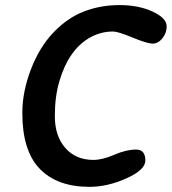

<svg xmlns="http://www.w3.org/2000/svg" viewBox="-20 -723 673 752"><path d="M67.4 -280.3Q67.4 -363.3 100.8 -450.7Q134.3 -538.1 189 -595.5Q243.7 -652.8 308.6 -678Q373.5 -703.1 448 -703.1Q522.5 -703.1 577.6 -677.7Q632.8 -652.3 632.8 -619.6Q632.8 -594.2 616.2 -573.2Q599.6 -552.2 578.1 -552.2Q556.6 -552.2 499.3 -575.9Q441.9 -599.6 422.9 -599.6Q374 -599.6 331.1 -575.2Q248.5 -527.8 212.4 -404.3Q194.8 -345.2 194.8 -267.8Q194.8 -190.4 235.8 -143.6Q276.9 -96.7 345.7 -96.7Q380.9 -96.7 427.7 -116.9Q474.6 -137.2 513.2 -137.2Q549.3 -137.2 549.3 -94.2Q549.3 -57.6 475.1 -24.4Q401.4 8.8 330.1 8.8Q204.1 8.8 135.7 -61.8Q67.4 -132.3 67.4 -280.3Z"/></svg>

Font: Averia Sans Libre
Style: Bold Italic
Weight: 700
Italic angle: -6.90001°
Version: Version 1.002